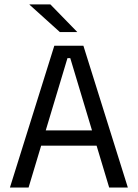

<svg xmlns="http://www.w3.org/2000/svg" viewBox="-20 -845 621 865"><path d="M108.7 0H24.7L224.7 -639H355.7L556 0H471.9L296.6 -583H283.9ZM435.5 -188.7H144.3V-257.6H435.5ZM113.1 -825.1H207L327.6 -701.3V-700.4H249.8L113.1 -823.7Z"/></svg>

Font: Anek Devanagari Medium
Style: Regular
Weight: 500
Designer: Kailash Malviya (Devanagari) & Yesha Goshar (Latin)
Foundry: Ek Type
Version: Version 1.003